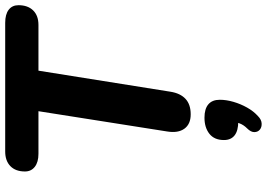

<svg xmlns="http://www.w3.org/2000/svg" viewBox="-164 -581 1027 739"><g transform="rotate(-90 349.5 -211.5)"><path d="M279 9Q241 9 223.5 -15.5Q206 -40 213 -82L291 -577H127Q95 -577 77 -591Q59 -605 59 -629Q59 -665 79.5 -685Q100 -705 136 -705H631Q664 -705 681.5 -691.5Q699 -678 699 -654Q699 -618 679 -597.5Q659 -577 623 -577H447L366 -69Q360 -31 338.5 -11Q317 9 279 9ZM272 268Q259 281 244.5 282Q230 283 220.5 275.5Q211 268 210.5 254.5Q210 241 225 226Q238 213 244 197.5Q250 182 252 167L251 192Q216 192 198 178Q180 164 180 137Q180 100 204 81Q228 62 266 62Q300 62 317.5 77Q335 92 335 121Q335 146 327 173.5Q319 201 305 226Q291 251 272 268Z"/></g></svg>

Font: Nunito ExtraLight ExtraBold
Style: Italic
Weight: 800
Italic angle: -9°
Version: Version 3.602